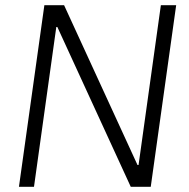

<svg xmlns="http://www.w3.org/2000/svg" viewBox="-20 -720 729 740"><path d="M659 -700 561 0H484L201 -616H197L111 0H53L151 -700H227L510 -84H514L600 -700Z"/></svg>

Font: Pathway Extreme 8pt Thin 12pt Thin
Style: Italic
Weight: 250
Italic angle: -8°
Version: Version 1.001;gftools[0.9.26]